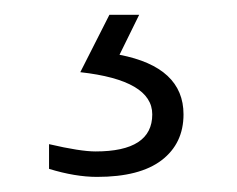

<svg xmlns="http://www.w3.org/2000/svg" viewBox="-20 -15 319 258"><path d="M45.9 178.7Q87.9 188.5 108.4 188.5Q184.6 188.5 184.6 138.7Q184.6 92.8 87.9 82L127 4.9H167L140.6 58.6Q226.6 75.2 226.6 138.7Q226.6 177.7 197.3 200.2Q168 222.7 110.4 222.7Q81.1 222.7 45.9 211.9Z"/></svg>

Font: Gothic A1 ExtraLight
Style: Regular
Weight: 275
Designer: HanYang I&C Co.,Ltd.
Foundry: HanYang I&C Co.,Ltd.
Version: Version 2.50